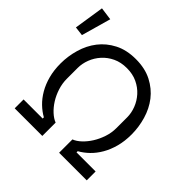

<svg xmlns="http://www.w3.org/2000/svg" viewBox="-220 -956 1131 1131"><g transform="rotate(45 346.0 -390.0)"><path d="M33 -585 -24 -592 5 -780 85 -769ZM58 -74H217V-84Q186 -101 158 -128Q130 -155 108.5 -192Q87 -229 74.5 -275.5Q62 -322 62 -378Q62 -439 79.5 -499Q97 -559 133 -605.5Q169 -652 225 -681Q281 -710 358 -710Q435 -710 491 -681Q547 -652 583 -605.5Q619 -559 636.5 -499Q654 -439 654 -378Q654 -322 641.5 -275.5Q629 -229 607.5 -192Q586 -155 558 -128Q530 -101 499 -84V-74H658V0H428V-111Q452 -120 476 -142.5Q500 -165 519.5 -196Q539 -227 551.5 -264.5Q564 -302 564 -341V-431Q564 -467 550 -503.5Q536 -540 509.5 -569.5Q483 -599 445 -617Q407 -635 358 -635Q309 -635 271 -617Q233 -599 206.5 -569.5Q180 -540 166 -503.5Q152 -467 152 -431V-341Q152 -302 164 -264.5Q176 -227 195.5 -196Q215 -165 239.5 -142.5Q264 -120 288 -111V0H58Z"/></g></svg>

Font: IBM Plex Sans
Style: Regular
Weight: 400
Designer: Mike Abbink, Paul van der Laan, Pieter van Rosmalen
Foundry: Bold Monday
Version: Version 3.005